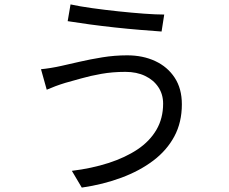

<svg xmlns="http://www.w3.org/2000/svg" viewBox="-20 -803 1040 871"><path d="M720 -333Q720 -375 698.5 -407.5Q677 -440 638.5 -458.5Q600 -477 549 -477Q491 -477 440 -468Q389 -459 347.5 -447Q306 -435 276 -427Q253 -420 231.5 -412Q210 -404 192 -396L166 -489Q187 -491 211.5 -495Q236 -499 258 -504Q294 -512 341.5 -523Q389 -534 444.5 -543Q500 -552 557 -552Q628 -552 684 -526Q740 -500 772.5 -450.5Q805 -401 805 -330Q805 -248 771 -184.5Q737 -121 675.5 -74.5Q614 -28 531 3Q448 34 351 48L306 -28Q396 -39 472 -63.5Q548 -88 603.5 -125Q659 -162 689.5 -214Q720 -266 720 -333ZM300 -783Q341 -774 398.5 -766Q456 -758 517.5 -751.5Q579 -745 633.5 -741Q688 -737 725 -737L713 -660Q671 -663 615.5 -667.5Q560 -672 500.5 -678.5Q441 -685 385.5 -692.5Q330 -700 287 -707Z"/></svg>

Font: Farlight84_Sys_V01
Style: Regular
Weight: 400
Designer: Ryoko NISHIZUKA  (kana, bopomofo & ideographs); Paul D. Hunt (Latin, Greek & Cyrillic); Sandoll Communications , Soo-you
Foundry: Adobe
Version: Version 2.004;October 29, 2024;FontCreator 14.0.0.2814 64-bi